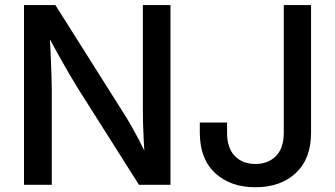

<svg xmlns="http://www.w3.org/2000/svg" viewBox="-20 -748 1355 777"><path d="M77.1 0V-727.5H204.1L478.5 -293Q491.7 -272.9 508.3 -243.9Q524.9 -214.8 543.7 -179Q562.5 -143.1 580.6 -102.5L567.4 -97.2Q564 -135.7 561.8 -175.8Q559.6 -215.8 558.8 -251Q558.1 -286.1 558.1 -309.1V-727.5H669.9V0H542.5L296.4 -388.7Q278.8 -417.5 260 -449.2Q241.2 -481 218 -522.9Q194.8 -564.9 163.1 -623L180.2 -627.9Q183.1 -573.7 185.1 -527.3Q187 -481 188.2 -445.6Q189.5 -410.2 189.5 -389.2V0ZM1013.7 9.8Q912.6 9.8 850.6 -47.6Q788.6 -105 788.6 -211.4V-252H898.9V-210.9Q898.9 -148.9 930.2 -116.7Q961.4 -84.5 1013.7 -84.5Q1065.4 -84.5 1096.9 -116.7Q1128.4 -148.9 1128.4 -210.9V-727.5H1238.8V-211.4Q1238.8 -105 1177 -47.6Q1115.2 9.8 1013.7 9.8Z"/></svg>

Font: Inter 18pt Medium
Style: Regular
Weight: 500
Designer: Rasmus Andersson
Foundry: rsms
Version: Version 4.001;git-66647c0bb